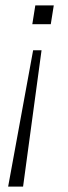

<svg xmlns="http://www.w3.org/2000/svg" viewBox="-20 -507 250 707"><path d="M10 180 102 -322H133L65 180ZM99 -418 110 -487H178L167 -418Z"/></svg>

Font: Nunito Sans 10pt SemiCondensed ExtraLight
Style: Italic
Weight: 250
Width: 4
Italic angle: -9°
Designer: Vernon Adams
Foundry: Vernon Adams
Version: Version 3.101;gftools[0.9.27]